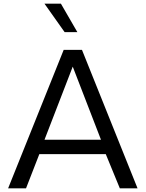

<svg xmlns="http://www.w3.org/2000/svg" viewBox="-20 -1020 789 1040"><path d="M330 -846 221 -1000H310L399 -846ZM553 -185H193L121 0H24L325 -750H424L725 0H629ZM527 -263 374 -659 221 -263Z"/></svg>

Font: Oakes Grotesk
Style: Regular
Weight: 400
Designer: Samuel Oakes
Foundry: Samuel Oakes
Version: Version 1.000;PS 001.000;hotconv 1.0.88;makeotf.lib2.5.64775